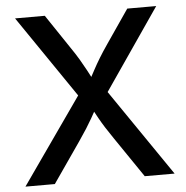

<svg xmlns="http://www.w3.org/2000/svg" viewBox="-52 -779 801 829"><g transform="rotate(-5 348.5 -364.0)"><path d="M24.9 0 314.9 -413.6V-330.1L43.5 -727.5H172.4L269 -583.5Q291.5 -550.8 306.2 -525.9Q320.8 -501 333.5 -477.5Q346.2 -454.1 361.3 -424.8H337.4Q353 -453.6 365.7 -477.3Q378.4 -501 393.6 -525.9Q408.7 -550.8 431.2 -583.5L529.8 -727.5H655.3L386.2 -335.4V-416.5L671.4 0H542L423.3 -174.3Q403.3 -203.6 389.6 -225.1Q376 -246.6 364.3 -267.6Q352.5 -288.6 337.9 -315.9H359.4Q345.2 -290 333.3 -269Q321.3 -248 307.4 -226.1Q293.5 -204.1 272.9 -174.3L152.3 0Z"/></g></svg>

Font: Inter 16pt Medium
Style: Regular
Weight: 500
Version: Version 4.001;git-66647c0bb